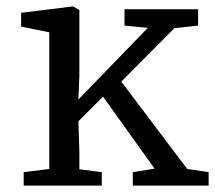

<svg xmlns="http://www.w3.org/2000/svg" viewBox="-20 -580 672 600"><path d="M134 -52V-479L46 -497V-540L208 -560L228 -549V-344L225 -269L442 -493L369 -500V-551H599V-500L525 -492L359 -325L565 -52L632 -42V0H395V-42L463 -53L302 -278L225 -201L228 -106V-51L298 -42V0H54V-42Z"/></svg>

Font: Martel DemiBold
Style: Regular
Weight: 600
Designer: Dan Reynolds
Foundry: Dan Reynolds
Version: Version 1.001; ttfautohint (v1.1) -l 5 -r 5 -G 72 -x 0 -D la